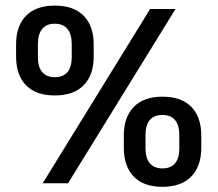

<svg xmlns="http://www.w3.org/2000/svg" viewBox="-20 -672 798 704"><path d="M229.5 0H136.5L530.5 -639H623.5ZM575.5 13Q506.5 13 470.2 -24.8Q434 -62.5 434 -130.5V-175Q434 -242.5 470.5 -280Q507 -317.5 575.5 -317.5Q644.5 -317.5 681.2 -280.5Q718 -243.5 718 -175V-130.5Q718 -62.5 681.2 -24.8Q644.5 13 575.5 13ZM575.5 -54.5Q606.5 -54.5 622 -73.2Q637.5 -92 637.5 -128.5V-176.5Q637.5 -213 621.8 -231.8Q606 -250.5 575.5 -250.5Q545 -250.5 529.2 -231.8Q513.5 -213 513.5 -176.5V-128.5Q513.5 -92 529.5 -73.2Q545.5 -54.5 575.5 -54.5ZM181 -322Q112 -322 75.5 -359.2Q39 -396.5 39 -464.5V-509.5Q39 -577 75.5 -614.2Q112 -651.5 181 -651.5Q250 -651.5 286.8 -614.2Q323.5 -577 323.5 -509.5V-464.5Q323.5 -397 286.8 -359.5Q250 -322 181 -322ZM181 -389Q211.5 -389 227.2 -407.5Q243 -426 243 -462.5V-511Q243 -547 227.2 -566Q211.5 -585 181 -585Q150.5 -585 134.8 -566Q119 -547 119 -511V-462.5Q119 -426 135 -407.5Q151 -389 181 -389Z"/></svg>

Font: Anek Kannada Medium
Style: Regular
Weight: 500
Designer: Vaishnavi Murthy, Maithili Shingre (Kannada) & Yesha Goshar (Latin)
Foundry: Ek Type
Version: Version 1.003